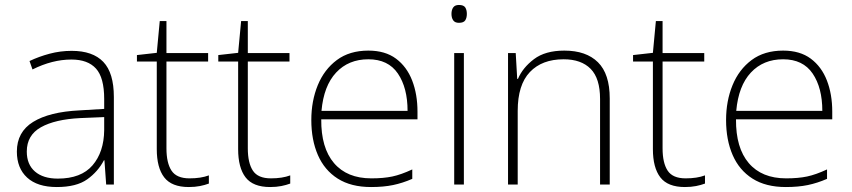

<svg xmlns="http://www.w3.org/2000/svg" viewBox="-20 -744 3434 774"><path d="M269 -539Q354 -539 396.5 -494.5Q439 -450 439 -353V0H408L401 -98H399Q375 -52 331.5 -21Q288 10 209 10Q131 10 89.5 -28Q48 -66 48 -133Q48 -212 113.5 -252.5Q179 -293 300 -299L400 -305V-345Q400 -431 367 -467.5Q334 -504 268 -504Q191 -504 111 -464L99 -498Q137 -516 180 -527.5Q223 -539 269 -539ZM304 -268Q202 -263 145 -231Q88 -199 88 -133Q88 -81 121 -52.5Q154 -24 213 -24Q307 -24 353 -77.5Q399 -131 400 -219V-272Z M744 -25Q767 -25 786.5 -28Q806 -31 822 -37V-4Q806 2 786 6Q766 10 741 10Q672 10 642 -29Q612 -68 612 -143V-496H532V-522L612 -531L624 -659H651V-530H819V-496H651V-146Q651 -87 671.5 -56Q692 -25 744 -25Z M1072 -25Q1095 -25 1114.5 -28Q1134 -31 1150 -37V-4Q1134 2 1114 6Q1094 10 1069 10Q1000 10 970 -29Q940 -68 940 -143V-496H860V-522L940 -531L952 -659H979V-530H1147V-496H979V-146Q979 -87 999.5 -56Q1020 -25 1072 -25Z M1465 -540Q1533 -540 1576.5 -507.5Q1620 -475 1641.5 -419.5Q1663 -364 1663 -294V-263H1275Q1274 -148 1326.5 -86.5Q1379 -25 1477 -25Q1526 -25 1561.5 -32.5Q1597 -40 1642 -61V-23Q1603 -6 1564.5 2Q1526 10 1476 10Q1395 10 1341.5 -24Q1288 -58 1261.5 -119Q1235 -180 1235 -260Q1235 -337 1261 -400.5Q1287 -464 1338 -502Q1389 -540 1465 -540ZM1465 -505Q1385 -505 1335 -451.5Q1285 -398 1276 -297H1623Q1623 -390 1584 -447.5Q1545 -505 1465 -505Z M1830 -724Q1849 -724 1855.5 -714Q1862 -704 1862 -688Q1862 -672 1855.5 -662Q1849 -652 1830 -652Q1814 -652 1807 -662Q1800 -672 1800 -688Q1800 -704 1807 -714Q1814 -724 1830 -724ZM1850 -530V0H1811V-530Z M2255 -540Q2343 -540 2390.5 -493Q2438 -446 2438 -347V0H2399V-345Q2399 -428 2361 -466.5Q2323 -505 2252 -505Q2165 -505 2116 -453.5Q2067 -402 2067 -297V0H2028V-530H2059L2065 -426H2068Q2087 -471 2132.5 -505.5Q2178 -540 2255 -540Z M2744 -25Q2767 -25 2786.5 -28Q2806 -31 2822 -37V-4Q2806 2 2786 6Q2766 10 2741 10Q2672 10 2642 -29Q2612 -68 2612 -143V-496H2532V-522L2612 -531L2624 -659H2651V-530H2819V-496H2651V-146Q2651 -87 2671.5 -56Q2692 -25 2744 -25Z M3137 -540Q3205 -540 3248.5 -507.5Q3292 -475 3313.5 -419.5Q3335 -364 3335 -294V-263H2947Q2946 -148 2998.5 -86.5Q3051 -25 3149 -25Q3198 -25 3233.5 -32.5Q3269 -40 3314 -61V-23Q3275 -6 3236.5 2Q3198 10 3148 10Q3067 10 3013.5 -24Q2960 -58 2933.5 -119Q2907 -180 2907 -260Q2907 -337 2933 -400.5Q2959 -464 3010 -502Q3061 -540 3137 -540ZM3137 -505Q3057 -505 3007 -451.5Q2957 -398 2948 -297H3295Q3295 -390 3256 -447.5Q3217 -505 3137 -505Z"/></svg>

Font: Noto Sans Khmer UI ExtraLight
Style: Regular
Weight: 200
Designer: Danh Hong and the Monotype Design Team
Foundry: Monotype Imaging Inc.
Version: Version 2.002; ttfautohint (v1.8.4.7-5d5b)